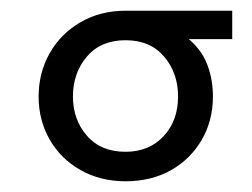

<svg xmlns="http://www.w3.org/2000/svg" viewBox="-20 -726 469 358"><path d="M214 -388Q167 -388 130 -409Q93 -430 72.5 -466Q52 -502 52 -546Q52 -590 72.5 -626.5Q93 -663 130 -684.5Q167 -706 214 -706H413V-653H332Q356 -633 366.5 -605.5Q377 -578 377 -546Q377 -501 356 -465Q335 -429 298.5 -408.5Q262 -388 214 -388ZM214 -443Q258 -443 285 -472Q312 -501 312 -546Q312 -590 286 -620.5Q260 -651 214 -651Q168 -651 142 -620.5Q116 -590 116 -546Q116 -503 142 -473Q168 -443 214 -443Z"/></svg>

Font: MuseoModerno Thin
Style: Regular
Weight: 400
Version: Version 1.003